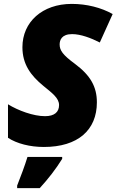

<svg xmlns="http://www.w3.org/2000/svg" viewBox="-20 -744 598 985"><path d="M205 10C380 10 477 -77 477 -219C477 -299 444 -357 365 -416C301 -463 286 -486 286 -516C286 -538 296 -569 350 -569C394 -569 447 -549 492 -526L558 -672C499 -705 425 -724 348 -724C197 -724 95 -631 95 -502C95 -415 137 -357 203 -303C247 -267 283 -241 283 -205C283 -169 259 -148 211 -148C151 -148 73 -177 21 -209V-37C67 -7 134 10 205 10ZM68 221H184C228 173 266 124 299 71V61H121C108 104 85 165 68 208Z"/></svg>

Font: Noto Sans UI Black
Style: Italic
Weight: 900
Italic angle: -372°
Designer: Monotype Design Team
Foundry: Monotype Imaging Inc.
Version: Version 1.901